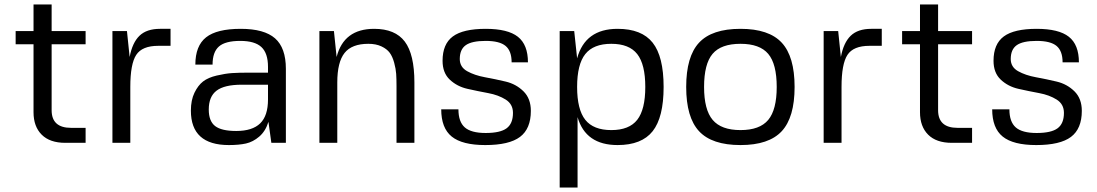

<svg xmlns="http://www.w3.org/2000/svg" viewBox="-20 -639 4910 859"><path d="M211 -146Q211 -67 298 -67H363V0H272Q203 0 166.5 -36.5Q130 -73 130 -137V-441H50V-500H130V-619H211V-500H363V-441H211Z M696 -510H743V-434H688Q616 -434 589.5 -393.5Q563 -353 563 -250V0H483V-500H548L560 -384Q572 -448 604 -479Q636 -510 696 -510Z M1004 10Q834 10 834 -144Q834 -191 850 -224Q866 -257 888.5 -274.5Q911 -292 949.5 -301Q988 -310 1018 -312Q1048 -314 1094 -314H1179V-340Q1179 -401 1149.5 -428.5Q1120 -456 1055 -456Q988 -456 959.5 -431Q931 -406 931 -350H854Q854 -434 902 -472Q950 -510 1057 -510Q1162 -510 1210.5 -467.5Q1259 -425 1259 -331V0H1194L1181 -94Q1168 -52 1140 -28Q1112 -4 1080.5 3Q1049 10 1004 10ZM1179 -194V-260H1061Q984 -260 949 -233.5Q914 -207 914 -149Q914 -97 942.5 -75Q971 -53 1037 -53Q1109 -53 1144 -87Q1179 -121 1179 -194Z M1654 -510Q1748 -510 1791 -453Q1834 -396 1834 -270V0H1754V-253Q1754 -286 1752.5 -308.5Q1751 -331 1743.5 -358.5Q1736 -386 1723.5 -403Q1711 -420 1686.5 -431.5Q1662 -443 1628 -443Q1554 -443 1521.5 -402Q1489 -361 1489 -270V0H1409V-500H1474L1486 -384Q1518 -510 1654 -510Z M2037 -375Q2037 -339 2070 -320.5Q2103 -302 2149.5 -293.5Q2196 -285 2242.5 -274Q2289 -263 2322 -230.5Q2355 -198 2355 -143Q2355 -63 2306.5 -26.5Q2258 10 2151 10Q2048 10 2001 -28Q1954 -66 1954 -150H2031Q2031 -94 2059.5 -69Q2088 -44 2153 -44Q2218 -44 2246.5 -65Q2275 -86 2275 -134Q2275 -173 2242.5 -193.5Q2210 -214 2164 -222.5Q2118 -231 2071.5 -241.5Q2025 -252 1992.5 -282.5Q1960 -313 1960 -367Q1960 -442 2006 -476Q2052 -510 2153 -510Q2252 -510 2297 -474.5Q2342 -439 2342 -360H2269Q2269 -411 2242 -433.5Q2215 -456 2153 -456Q2091 -456 2064 -437Q2037 -418 2037 -375Z M2564 200H2563H2484V-500H2549L2562 -378Q2598 -510 2743 -510Q2851 -510 2900 -448Q2949 -386 2949 -250Q2949 -114 2900 -52Q2851 10 2743 10Q2600 10 2564 -115ZM2831 -103Q2867 -149 2867 -250Q2867 -351 2831 -397Q2795 -443 2715 -443Q2635 -443 2598.5 -397Q2562 -351 2562 -250Q2562 -149 2598.5 -103Q2635 -57 2715 -57Q2795 -57 2831 -103Z M3293 -510Q3420 -510 3477.5 -448Q3535 -386 3535 -250Q3535 -114 3477.5 -52Q3420 10 3293 10Q3165 10 3107.5 -52Q3050 -114 3050 -250Q3050 -386 3107.5 -448Q3165 -510 3293 -510ZM3130 -250Q3130 -148 3168.5 -102.5Q3207 -57 3293 -57Q3379 -57 3417 -102.5Q3455 -148 3455 -250Q3455 -353 3417 -398Q3379 -443 3293 -443Q3206 -443 3168 -398Q3130 -353 3130 -250Z M3878 -510H3925V-434H3870Q3798 -434 3771.5 -393.5Q3745 -353 3745 -250V0H3665V-500H3730L3742 -384Q3754 -448 3786 -479Q3818 -510 3878 -510Z M4177 -146Q4177 -67 4264 -67H4329V0H4238Q4169 0 4132.5 -36.5Q4096 -73 4096 -137V-441H4016V-500H4096V-619H4177V-500H4329V-441H4177Z M4502 -375Q4502 -339 4535 -320.5Q4568 -302 4614.5 -293.5Q4661 -285 4707.5 -274Q4754 -263 4787 -230.5Q4820 -198 4820 -143Q4820 -63 4771.5 -26.5Q4723 10 4616 10Q4513 10 4466 -28Q4419 -66 4419 -150H4496Q4496 -94 4524.5 -69Q4553 -44 4618 -44Q4683 -44 4711.5 -65Q4740 -86 4740 -134Q4740 -173 4707.5 -193.5Q4675 -214 4629 -222.5Q4583 -231 4536.5 -241.5Q4490 -252 4457.5 -282.5Q4425 -313 4425 -367Q4425 -442 4471 -476Q4517 -510 4618 -510Q4717 -510 4762 -474.5Q4807 -439 4807 -360H4734Q4734 -411 4707 -433.5Q4680 -456 4618 -456Q4556 -456 4529 -437Q4502 -418 4502 -375Z"/></svg>

Font: Fivo Sans Modern
Style: Regular
Weight: 400
Designer: Alexander Slobzheninov
Foundry: Alexander Slobzheninov
Version: 1.0